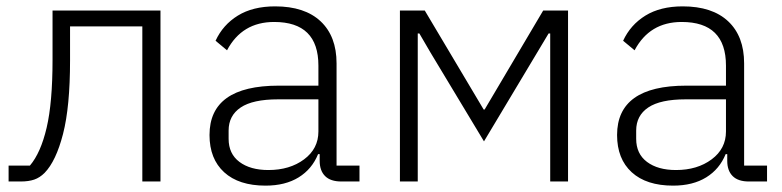

<svg xmlns="http://www.w3.org/2000/svg" viewBox="-20 -570 2457 603"><path d="M74 -50Q108 -90 126.5 -169Q145 -248 145 -382V-537H484V0H427V-487H200V-380Q200 -235 178 -149.5Q156 -64 120 -27Q105 -12 87.5 -6Q70 0 45 0H7V-50Z M638 -146Q638 -301 855 -301H980V-364Q980 -501 841 -501Q740 -501 693 -412L657 -442Q680 -492 727 -521Q774 -550 844 -550Q937 -550 987 -503Q1037 -456 1037 -371V-50H1109V0H1052Q1018 0 1001 -17Q984 -34 984 -65V-86H979Q960 -39 918 -13Q876 13 814 13Q730 13 684 -29Q638 -71 638 -146ZM980 -157V-258H853Q774 -258 736 -232.5Q698 -207 698 -160V-134Q698 -87 732 -61.5Q766 -36 823 -36Q890 -36 935 -69.5Q980 -103 980 -157Z M1292 0H1236V-537H1314L1499 -226H1502L1686 -537H1764V0H1708V-465H1703L1500 -126L1332 -405L1297 -465H1292Z M1918 -146Q1918 -301 2135 -301H2260V-364Q2260 -501 2121 -501Q2020 -501 1973 -412L1937 -442Q1960 -492 2007 -521Q2054 -550 2124 -550Q2217 -550 2267 -503Q2317 -456 2317 -371V-50H2389V0H2332Q2298 0 2281 -17Q2264 -34 2264 -65V-86H2259Q2240 -39 2198 -13Q2156 13 2094 13Q2010 13 1964 -29Q1918 -71 1918 -146ZM2260 -157V-258H2133Q2054 -258 2016 -232.5Q1978 -207 1978 -160V-134Q1978 -87 2012 -61.5Q2046 -36 2103 -36Q2170 -36 2215 -69.5Q2260 -103 2260 -157Z"/></svg>

Font: IBM Plex Sans JP Light
Style: Regular
Weight: 300
Designer: Mike Abbink; Paul van der Laan; Pieter van Rosmalen; Wujin Sim; Yejin Wi; Jinhee Kim; Boomi Park; Yona Kim; Kichan Ma
Foundry: Sandoll Inc.
Version: Version 1.002